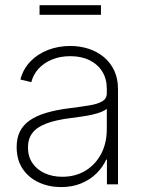

<svg xmlns="http://www.w3.org/2000/svg" viewBox="-20 -724 565 754"><path d="M219.7 10.7Q172.9 10.7 133.1 -7.3Q93.3 -25.4 69.3 -60.5Q45.4 -95.7 45.4 -146.5Q45.4 -181.6 58.1 -207.3Q70.8 -232.9 96.4 -251Q122.1 -269 161.4 -280.8Q200.7 -292.5 254.9 -299.3Q298.3 -304.7 330.8 -310.1Q363.3 -315.4 381.3 -325.9Q399.4 -336.4 399.4 -357.4V-376Q399.4 -414.1 381.8 -442.6Q364.3 -471.2 332 -487.3Q299.8 -503.4 256.3 -503.4Q216.3 -503.4 184.3 -490.2Q152.3 -477.1 131.3 -454.1Q110.4 -431.2 103 -401.4L60.1 -411.6Q70.8 -453.1 99.4 -482.7Q127.9 -512.2 168.5 -527.8Q209 -543.5 255.9 -543.5Q293.9 -543.5 327.9 -532.5Q361.8 -521.5 387.7 -500Q413.6 -478.5 428.5 -447Q443.4 -415.5 443.4 -374V0H399.9V-97.2H397Q383.3 -66.9 358.4 -42.5Q333.5 -18.1 298.6 -3.7Q263.7 10.7 219.7 10.7ZM224.6 -29.8Q275.9 -29.8 315.2 -53.5Q354.5 -77.1 377 -119.4Q399.4 -161.6 399.4 -216.8V-296.9Q391.1 -289.6 376.5 -283.9Q361.8 -278.3 342.8 -273.9Q323.7 -269.5 301.8 -266.4Q279.8 -263.2 257.3 -260.3Q198.7 -252.9 161.6 -238.8Q124.5 -224.6 107.2 -201.7Q89.8 -178.7 89.8 -145Q89.8 -109.4 107.4 -83.5Q125 -57.6 155.8 -43.7Q186.5 -29.8 224.6 -29.8ZM376.5 -703.6V-666H135.3V-703.6Z"/></svg>

Font: Inter 20pt ExtraLight
Style: Regular
Weight: 250
Version: Version 4.001;git-66647c0bb